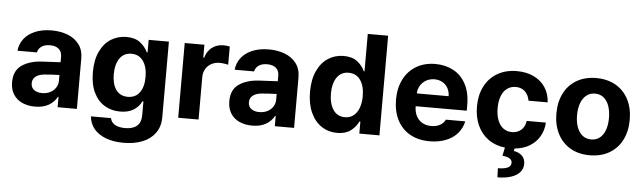

<svg xmlns="http://www.w3.org/2000/svg" viewBox="-54 -920 4546 1357"><g transform="rotate(5 2219.0 -242.0)"><path d="M228.5 -311.5Q282.2 -314.9 360.4 -318.4V-361.3Q359.4 -394.5 337.4 -413.1Q315.4 -431.6 275.4 -431.6Q239.3 -431.6 216.3 -416Q193.4 -400.4 187.5 -373H49.8Q54.2 -419.9 82.3 -457Q110.4 -494.1 160.6 -515.6Q210.9 -537.1 279.3 -537.1Q339.8 -537.1 390.9 -518.1Q441.9 -499 472.9 -458.7Q503.9 -418.5 503.9 -357.4V0H367.2V-73.2H363.3Q342.3 -34.7 303.5 -12.5Q264.6 9.8 208 9.8Q156.2 9.8 116.5 -8.1Q76.7 -25.9 54 -61.5Q31.2 -97.2 31.2 -148.4Q31.2 -230.5 86.4 -268.6Q141.6 -306.6 228.5 -311.5ZM249 -89.8Q281.2 -89.8 306.9 -103Q332.5 -116.2 346.7 -139.2Q360.8 -162.1 360.4 -189.5V-228Q337.4 -227.5 303.7 -225.6Q270 -223.6 252 -221.7Q213.9 -217.8 191.9 -200.2Q169.9 -182.6 169.9 -152.3Q169.9 -122.6 191.7 -106.2Q213.4 -89.8 249 -89.8Z M607.4 43.9H750Q755.9 74.7 783.4 90.1Q811 105.5 855.5 105.5Q908.7 105.5 938.2 80.8Q967.8 56.2 967.8 2.9V-93.8H960.9Q944.3 -57.1 906.5 -32.5Q868.7 -7.8 809.6 -7.8Q748 -7.8 699.2 -36.9Q650.4 -65.9 622.1 -124.5Q593.8 -183.1 593.8 -268.6Q593.8 -355.5 622.6 -416Q651.4 -476.6 700.4 -506.8Q749.5 -537.1 809.6 -537.1Q869.6 -537.1 906.2 -509.3Q942.9 -481.4 960.9 -441.4H966.8V-530.3H1110.4V5.9Q1110.4 71.8 1077.6 117.7Q1044.9 163.6 986.8 186.8Q928.7 210 852.5 210Q780.3 210 726.6 189.5Q672.9 168.9 642.3 131.6Q611.8 94.2 607.4 43.9ZM967.8 -266.6Q967.8 -338.4 938 -380.1Q908.2 -421.9 854.5 -421.9Q800.8 -421.9 771.5 -379.6Q742.2 -337.4 742.2 -266.6Q742.2 -196.8 771.2 -156.5Q800.3 -116.2 854.5 -116.2Q908.2 -116.2 938 -156Q967.8 -195.8 967.8 -266.6Z M1222.7 -530.3H1362.3V-438.5H1368.2Q1382.3 -486.8 1416.5 -512.5Q1450.7 -538.1 1496.1 -538.1Q1521 -538.1 1542 -533.2V-404.3Q1531.2 -407.2 1513.2 -409.7Q1495.1 -412.1 1480.5 -412.1Q1448.2 -412.1 1422.4 -397.9Q1396.5 -383.8 1381.8 -358.6Q1367.2 -333.5 1367.2 -301.8V0H1222.7Z M1769.5 -311.5Q1823.2 -314.9 1901.4 -318.4V-361.3Q1900.4 -394.5 1878.4 -413.1Q1856.4 -431.6 1816.4 -431.6Q1780.3 -431.6 1757.3 -416Q1734.4 -400.4 1728.5 -373H1590.8Q1595.2 -419.9 1623.3 -457Q1651.4 -494.1 1701.7 -515.6Q1752 -537.1 1820.3 -537.1Q1880.9 -537.1 1931.9 -518.1Q1982.9 -499 2013.9 -458.7Q2044.9 -418.5 2044.9 -357.4V0H1908.2V-73.2H1904.3Q1883.3 -34.7 1844.5 -12.5Q1805.7 9.8 1749 9.8Q1697.3 9.8 1657.5 -8.1Q1617.7 -25.9 1595 -61.5Q1572.3 -97.2 1572.3 -148.4Q1572.3 -230.5 1627.4 -268.6Q1682.6 -306.6 1769.5 -311.5ZM1790 -89.8Q1822.3 -89.8 1847.9 -103Q1873.5 -116.2 1887.7 -139.2Q1901.9 -162.1 1901.4 -189.5V-228Q1878.4 -227.5 1844.7 -225.6Q1811 -223.6 1793 -221.7Q1754.9 -217.8 1732.9 -200.2Q1710.9 -182.6 1710.9 -152.3Q1710.9 -122.6 1732.7 -106.2Q1754.4 -89.8 1790 -89.8Z M2134.8 -264.6Q2134.8 -352.5 2163.6 -413.8Q2192.4 -475.1 2241.5 -506.1Q2290.5 -537.1 2350.6 -537.1Q2410.6 -537.1 2446.8 -509.3Q2482.9 -481.4 2501 -441.4H2505.9V-707H2650.4V0H2507.8V-85H2501Q2482.4 -45.4 2445.8 -18.3Q2409.2 8.8 2350.6 8.8Q2289.1 8.8 2240.2 -23.2Q2191.4 -55.2 2163.1 -116.9Q2134.8 -178.7 2134.8 -264.6ZM2508.8 -265.6Q2508.8 -337.9 2479 -379.9Q2449.2 -421.9 2395.5 -421.9Q2341.8 -421.9 2312.5 -379.4Q2283.2 -336.9 2283.2 -265.6Q2283.2 -193.4 2312.5 -149.9Q2341.8 -106.4 2395.5 -106.4Q2431.2 -106.4 2456.5 -126.2Q2481.9 -146 2495.4 -181.9Q2508.8 -217.8 2508.8 -265.6Z M2745.1 -262.7Q2745.1 -344.2 2776.6 -406.5Q2808.1 -468.8 2866.2 -502.9Q2924.3 -537.1 3001 -537.1Q3072.3 -537.1 3128.7 -507.1Q3185.1 -477.1 3217.5 -416.5Q3250 -356 3250 -268.6V-227.5H2887.7Q2887.7 -188 2902.6 -158.7Q2917.5 -129.4 2945.1 -113.5Q2972.7 -97.7 3009.8 -97.7Q3045.4 -97.7 3071.3 -112.1Q3097.2 -126.5 3108.4 -151.4H3246.1Q3235.8 -102.5 3204.1 -65.9Q3172.4 -29.3 3121.8 -9.3Q3071.3 10.7 3006.8 10.7Q2926.3 10.7 2867.4 -22.5Q2808.6 -55.7 2776.9 -117.4Q2745.1 -179.2 2745.1 -262.7ZM3113.3 -318.4Q3113.3 -350.1 3099.4 -375.2Q3085.4 -400.4 3060.5 -414.6Q3035.6 -428.7 3003.9 -428.7Q2971.7 -428.7 2945.6 -414.1Q2919.4 -399.4 2904.1 -374Q2888.7 -348.6 2887.7 -318.4Z M3579.1 -537.1Q3647 -537.1 3699.2 -512.2Q3751.5 -487.3 3781.5 -441.7Q3811.5 -396 3814.5 -335.9H3678.7Q3671.9 -376.5 3646.5 -400.6Q3621.1 -424.8 3581.1 -424.8Q3546.4 -424.8 3520.3 -406Q3494.1 -387.2 3480 -351.1Q3465.8 -314.9 3465.8 -265.6Q3465.8 -214.8 3480 -178.7Q3494.1 -142.6 3520 -123.5Q3545.9 -104.5 3581.1 -104.5Q3619.6 -104.5 3646 -127.4Q3672.4 -150.4 3678.7 -192.4H3814.5Q3811.5 -137.2 3785.9 -93.5Q3760.3 -49.8 3715.3 -22.9Q3670.4 3.9 3609.9 9.3L3606.4 27.3Q3643.1 32.7 3665 54.2Q3687 75.7 3687.5 111.3Q3687.5 145.5 3666 170.7Q3644.5 195.8 3604 209.2Q3563.5 222.7 3506.8 222.7L3504.9 158.2Q3597.7 158.2 3597.7 112.3Q3597.7 92.8 3581.3 82.3Q3564.9 71.8 3529.3 67.4L3541.5 8.8Q3472.7 1 3422.6 -35.2Q3372.6 -71.3 3345.9 -130.1Q3319.3 -189 3319.3 -263.7Q3319.3 -344.7 3350.8 -406.5Q3382.3 -468.3 3441.2 -502.7Q3500 -537.1 3579.1 -537.1Z M3882.8 -263.7Q3882.8 -345.2 3914.3 -407.2Q3945.8 -469.2 4004.6 -503.2Q4063.5 -537.1 4142.6 -537.1Q4221.7 -537.1 4280.8 -503.2Q4339.8 -469.2 4371.6 -407.2Q4403.3 -345.2 4403.3 -263.7Q4403.3 -182.1 4371.6 -119.9Q4339.8 -57.6 4280.8 -23.4Q4221.7 10.7 4142.6 10.7Q4063.5 10.7 4004.9 -23.4Q3946.3 -57.6 3914.6 -119.9Q3882.8 -182.1 3882.8 -263.7ZM4255.9 -263.7Q4255.9 -311 4243.2 -347.9Q4230.5 -384.8 4205.1 -405.8Q4179.7 -426.8 4143.6 -426.8Q4106.9 -426.8 4081.3 -405.8Q4055.7 -384.8 4042.5 -347.9Q4029.3 -311 4029.3 -263.7Q4029.3 -216.8 4042.5 -179.9Q4055.7 -143.1 4081.3 -122.3Q4106.9 -101.6 4143.6 -101.6Q4179.7 -101.6 4205.1 -122.3Q4230.5 -143.1 4243.2 -179.7Q4255.9 -216.3 4255.9 -263.7Z"/></g></svg>

Font: Pretendard
Style: Bold
Weight: 700
Designer: Base glyphs from Inter by Rasmus Andersson; Hangeul glyphs from Noto Sans CJK(Source Han Sans) by Jang Soo-young and Kan
Foundry: Kil Hyung-jin
Version: Version 1.309